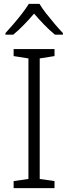

<svg xmlns="http://www.w3.org/2000/svg" viewBox="-20 -966 351 986"><path d="M260 0H50V-36L126 -47V-666L50 -678V-714H260V-678L184 -666V-47L260 -36ZM183 -946Q195 -925 216.5 -897.5Q238 -870 261 -843Q284 -816 303 -796V-788H262Q235 -810 207 -839Q179 -868 155 -896Q131 -868 103 -839Q75 -810 48 -788H8V-796Q26 -816 49.5 -843Q73 -870 94 -897.5Q115 -925 128 -946Z"/></svg>

Font: BC Sans Light
Style: Regular
Weight: 300
Designer: Monotype Design Team
Foundry: Monotype Imaging Inc.
Version: Version 2.000;GOOG;noto-source:20170915:90ef993387c0